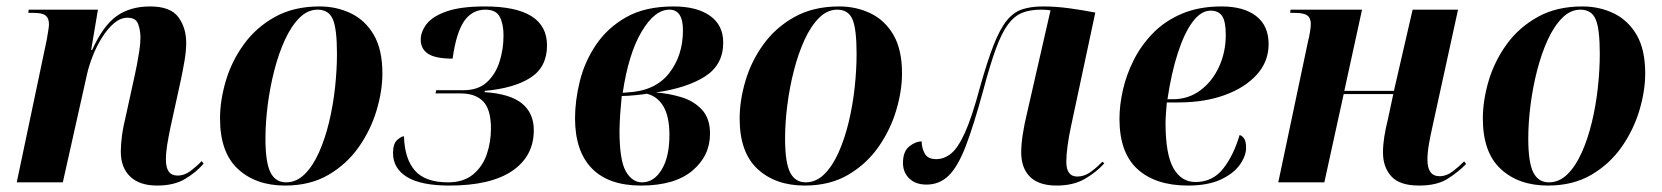

<svg xmlns="http://www.w3.org/2000/svg" viewBox="-20 -566 5158 596"><path d="M468 10Q413 10 384 -18Q355 -46 355 -95Q355 -117 358.5 -144Q362 -171 371 -208L398 -331Q401 -344 405 -365Q409 -386 412.5 -408.5Q416 -431 416 -449Q416 -471 409 -491Q402 -511 376 -511Q354 -511 334 -494Q314 -477 297 -450Q280 -423 268 -392.5Q256 -362 250 -335L175 0H32L125 -442Q127 -455 129.5 -469Q132 -483 132 -491Q132 -509 122 -517.5Q112 -526 85 -526H68L69 -536H284L263 -411H266Q300 -486 342 -516Q384 -546 446 -546Q509 -546 533.5 -513Q558 -480 558 -433Q558 -407 552.5 -375.5Q547 -344 541 -316L509 -170Q503 -141 499 -116.5Q495 -92 495 -70Q495 -21 531 -21Q553 -21 572.5 -36Q592 -51 606 -66L612 -58Q589 -31 554.5 -10.5Q520 10 468 10Z M865 10Q774 10 718.5 -41.5Q663 -93 663 -198Q663 -254 681 -315Q699 -376 737 -428.5Q775 -481 833.5 -513.5Q892 -546 972 -546Q1025 -546 1069.5 -524.5Q1114 -503 1140.5 -457.5Q1167 -412 1167 -338Q1167 -284 1149 -223.5Q1131 -163 1094 -110Q1057 -57 1000 -23.5Q943 10 865 10ZM868 0Q900 0 925.5 -25Q951 -50 970 -92.5Q989 -135 1001.5 -187Q1014 -239 1020 -294Q1026 -349 1026 -399Q1026 -477 1013 -506.5Q1000 -536 966 -536Q935 -536 909.5 -510.5Q884 -485 864.5 -442.5Q845 -400 831.5 -347.5Q818 -295 811 -240Q804 -185 804 -136Q804 -62 819.5 -31Q835 0 868 0Z M1375 10Q1287 10 1243.5 -16.5Q1200 -43 1200 -91Q1200 -120 1213 -131.5Q1226 -143 1234 -143Q1236 -73 1268 -36.5Q1300 0 1371 0Q1419 0 1448.5 -24.5Q1478 -49 1491 -87Q1504 -125 1504 -167Q1504 -226 1480 -251Q1456 -276 1410 -276H1332L1334 -286H1419Q1464 -286 1491 -310.5Q1518 -335 1530.5 -374Q1543 -413 1543 -456Q1543 -491 1531.5 -513.5Q1520 -536 1487 -536Q1445 -536 1420.5 -500Q1396 -464 1385 -384Q1332 -384 1309 -399Q1286 -414 1286 -443Q1286 -467 1304 -491Q1322 -515 1366 -530.5Q1410 -546 1485 -546Q1678 -546 1678 -425Q1678 -358 1627 -325Q1576 -292 1485 -284L1484 -280Q1563 -275 1600 -245Q1637 -215 1637 -162Q1637 -81 1570 -35.5Q1503 10 1375 10Z M1970 10Q1869 10 1817 -43.5Q1765 -97 1765 -199Q1765 -254 1780 -314.5Q1795 -375 1830.5 -427.5Q1866 -480 1924.5 -513Q1983 -546 2071 -546Q2143 -546 2184 -517Q2225 -488 2225 -434Q2225 -365 2169 -329Q2113 -293 2016 -279Q2056 -276 2094.5 -264.5Q2133 -253 2158.5 -226Q2184 -199 2184 -151Q2184 -82 2129 -36Q2074 10 1970 10ZM1926 -279Q2013 -283 2056.5 -338Q2100 -393 2100 -472Q2100 -536 2058 -536Q2012 -536 1971.5 -467.5Q1931 -399 1913 -278ZM1973 0Q2010 0 2034 -39.5Q2058 -79 2058 -147Q2058 -204 2039.5 -235.5Q2021 -267 1988 -275Q1977 -273 1952 -270.5Q1927 -268 1910 -268Q1909 -256 1907 -234Q1905 -212 1904 -191Q1903 -170 1903 -161Q1903 -69 1922.5 -34.5Q1942 0 1973 0Z M2478 10Q2387 10 2331.5 -41.5Q2276 -93 2276 -198Q2276 -254 2294 -315Q2312 -376 2350 -428.5Q2388 -481 2446.5 -513.5Q2505 -546 2585 -546Q2638 -546 2682.5 -524.5Q2727 -503 2753.5 -457.5Q2780 -412 2780 -338Q2780 -284 2762 -223.5Q2744 -163 2707 -110Q2670 -57 2613 -23.5Q2556 10 2478 10ZM2481 0Q2513 0 2538.5 -25Q2564 -50 2583 -92.5Q2602 -135 2614.5 -187Q2627 -239 2633 -294Q2639 -349 2639 -399Q2639 -477 2626 -506.5Q2613 -536 2579 -536Q2548 -536 2522.5 -510.5Q2497 -485 2477.5 -442.5Q2458 -400 2444.5 -347.5Q2431 -295 2424 -240Q2417 -185 2417 -136Q2417 -62 2432.5 -31Q2448 0 2481 0Z M3260 10Q3205 10 3177.5 -17Q3150 -44 3150 -93Q3150 -141 3169 -219L3241 -534Q3233 -535 3226.5 -535.5Q3220 -536 3211 -536Q3177 -536 3152.5 -526Q3128 -516 3108.5 -489.5Q3089 -463 3071 -413.5Q3053 -364 3032 -285Q3002 -175 2977.5 -111.5Q2953 -48 2924.5 -20.5Q2896 7 2856 7Q2822 7 2802.5 -12Q2783 -31 2783 -60Q2783 -96 2802.5 -111.5Q2822 -127 2841 -127Q2841 -107 2850.5 -89.5Q2860 -72 2886 -72Q2911 -72 2932.5 -89.5Q2954 -107 2975.5 -154.5Q2997 -202 3022 -295Q3045 -377 3064.5 -426.5Q3084 -476 3105 -502Q3126 -528 3153 -537Q3180 -546 3217 -546Q3259 -546 3301.5 -540Q3344 -534 3380 -527L3304 -171Q3298 -143 3294 -114Q3290 -85 3290 -64Q3290 -18 3324 -18Q3343 -18 3360 -28.5Q3377 -39 3402 -64L3408 -59Q3384 -32 3348 -11Q3312 10 3260 10Z M3668 10Q3567 10 3511 -41Q3455 -92 3455 -197Q3455 -239 3465.5 -286Q3476 -333 3499 -379Q3522 -425 3559 -463Q3596 -501 3649 -523.5Q3702 -546 3772 -546Q3841 -546 3879.5 -516Q3918 -486 3918 -429Q3918 -375 3881.5 -334.5Q3845 -294 3782 -271Q3719 -248 3638 -248H3602Q3601 -238 3599.5 -216.5Q3598 -195 3598 -185Q3598 -87 3622.5 -44Q3647 -1 3691 -1Q3744 -1 3776.5 -42Q3809 -83 3828 -147Q3837 -144 3842.5 -135Q3848 -126 3848 -107Q3848 -82 3828.5 -54.5Q3809 -27 3769 -8.5Q3729 10 3668 10ZM3621 -258Q3669 -258 3706 -285.5Q3743 -313 3764 -358.5Q3785 -404 3785 -458Q3785 -500 3773.5 -516.5Q3762 -533 3738 -533Q3708 -533 3682 -498Q3656 -463 3636 -401Q3616 -339 3604 -258Z M4385 10Q4325 10 4299 -18.5Q4273 -47 4273 -93Q4273 -115 4277 -141Q4281 -167 4289 -199L4305 -274H4151L4091 0H3948L4040 -436Q4044 -452 4046.5 -467Q4049 -482 4049 -492Q4049 -510 4038 -518Q4027 -526 3999 -526H3985L3986 -536H4208L4153 -284H4307L4365 -536H4506L4427 -175Q4420 -144 4415.5 -118Q4411 -92 4411 -70Q4411 -19 4449 -19Q4470 -19 4489.5 -34Q4509 -49 4525 -65L4531 -57Q4508 -33 4474.5 -11.5Q4441 10 4385 10Z M4785 10Q4694 10 4638.5 -41.5Q4583 -93 4583 -198Q4583 -254 4601 -315Q4619 -376 4657 -428.5Q4695 -481 4753.5 -513.5Q4812 -546 4892 -546Q4945 -546 4989.5 -524.5Q5034 -503 5060.5 -457.5Q5087 -412 5087 -338Q5087 -284 5069 -223.5Q5051 -163 5014 -110Q4977 -57 4920 -23.5Q4863 10 4785 10ZM4788 0Q4820 0 4845.5 -25Q4871 -50 4890 -92.5Q4909 -135 4921.5 -187Q4934 -239 4940 -294Q4946 -349 4946 -399Q4946 -477 4933 -506.5Q4920 -536 4886 -536Q4855 -536 4829.5 -510.5Q4804 -485 4784.5 -442.5Q4765 -400 4751.5 -347.5Q4738 -295 4731 -240Q4724 -185 4724 -136Q4724 -62 4739.5 -31Q4755 0 4788 0Z"/></svg>

Font: Noto Serif Display SemiCondensed
Style: Bold Italic
Weight: 700
Width: 4
Italic angle: -12°
Designer: Monotype Design Team
Foundry: Monotype Imaging Inc.
Version: Version 2.009